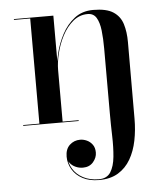

<svg xmlns="http://www.w3.org/2000/svg" viewBox="-52 -517 721 824"><g transform="rotate(-5 308.0 -105.0)"><path d="M342 260Q300.5 260 271.2 244.5Q242 229 226.8 203.2Q211.5 177.5 211.5 148Q211.5 115.5 230.2 98Q249 80.5 275.5 80.5Q290 80.5 304.2 87Q318.5 93.5 328.2 106.8Q338 120 338 141Q338 163 321.8 182Q305.5 201 277.5 201Q260.5 201 245.8 194.2Q231 187.5 221.8 175.8Q212.5 164 212.5 148H215Q215 176.5 230 201.2Q245 226 273.5 241.2Q302 256.5 341.5 256.5Q376 256.5 391.8 231.8Q407.5 207 411.5 166Q415.5 125 414 76.2Q412.5 27.5 412.5 -20V-301L516.5 -319.5L516 11.5Q516 60 507 104.8Q498 149.5 477.8 184.5Q457.5 219.5 424.2 239.8Q391 260 342 260ZM37.5 0V-3.5H276.5V0ZM107.5 0V-456.5H37.5V-460H207.5V0ZM204.5 -225.5Q204.5 -256.5 214.2 -297.8Q224 -339 244.8 -378.2Q265.5 -417.5 298.8 -443.5Q332 -469.5 379.5 -469.5Q437 -469.5 466.2 -450.2Q495.5 -431 506 -397Q516.5 -363 516.5 -319.5L412.5 -301Q412.5 -343.5 408.5 -378.2Q404.5 -413 392.2 -433.5Q380 -454 354.5 -454Q319 -454 291.5 -431Q264 -408 245.2 -372.2Q226.5 -336.5 217 -297.2Q207.5 -258 207.5 -225.5Z"/></g></svg>

Font: Bodoni Moda 48pt Medium
Style: Regular
Weight: 500
Designer: Owen Earl
Foundry: indestructible type
Version: Version 2.005